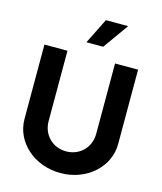

<svg xmlns="http://www.w3.org/2000/svg" viewBox="-143 -1103 1023 1216"><g transform="rotate(15 369.0 -495.0)"><path d="M398 -1000 315 -833H425L544 -1000ZM369 10C541 10 676 -111 676 -262V-750H525V-289C525 -197 456 -132 369 -132C282 -132 213 -197 213 -289V-750H62V-262C62 -111 197 10 369 10Z"/></g></svg>

Font: Oakes Bold
Style: Regular
Weight: 700
Designer: Samuel Oakes
Foundry: Samuel Oakes
Version: Version 1.003;PS 001.003;hotconv 1.0.88;makeotf.lib2.5.64775